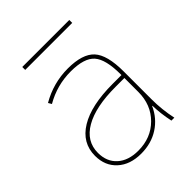

<svg xmlns="http://www.w3.org/2000/svg" viewBox="-199 -802 924 924"><g transform="rotate(-45 263.5 -340.0)"><path d="M111 -670V-690H431V-670ZM422 -115H420Q394 -57 342 -23.5Q290 10 221 10Q146 10 101 -31Q56 -72 56 -140Q56 -228 135.5 -276.5Q215 -325 361 -325H421V-330Q421 -432 386.5 -471Q352 -510 261 -510Q167 -510 86 -463L76 -480Q162 -530 261 -530Q360 -530 400.5 -486Q441 -442 441 -330V-140Q441 -70 456 0H436Q423 -62 422 -115ZM76 -140Q76 -80 115 -45Q154 -10 221 -10Q308 -10 364.5 -66.5Q421 -123 421 -210V-305H361Q225 -305 150.5 -262Q76 -219 76 -140Z"/></g></svg>

Font: M PLUS 1p Thin
Style: Regular
Weight: 250
Version: Version 1.062